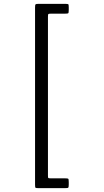

<svg xmlns="http://www.w3.org/2000/svg" viewBox="-20 -801 540 997"><path d="M181 176Q167 176 164.5 174Q162 172 162 158V-762Q162 -776 164.5 -778.5Q167 -781 181 -781H317Q332 -781 334.5 -779Q337 -777 337 -763V-750Q337 -735 334.5 -732.5Q332 -730 316 -730H244Q233 -730 231 -728Q229 -726 229 -714V110Q229 121 230.5 123Q232 125 243 125H316Q332 125 334.5 127.5Q337 130 337 145V157Q337 171 334.5 173.5Q332 176 316 176Z"/></svg>

Font: NanumGothicCoding
Style: Regular
Weight: 400
Monospace: yes
Designer: Kwon Bruce; Nicolas Noh; Sung-woo Choi; Go-un Cha; Soo-hyun Park;
Foundry: NHN Corporation
Version: Version 2.000;PS 1;hotconv 1.0.49;makeotf.lib2.0.14853